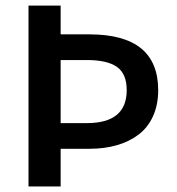

<svg xmlns="http://www.w3.org/2000/svg" viewBox="-20 -674 640 694"><path d="M83 0V-653.8H199.2V-549.8H303.2Q551.8 -549.8 551.8 -348.1Q551.8 -294.9 533 -253.7Q514.2 -212.4 480.2 -187Q446.3 -161.6 401.6 -148.9Q356.9 -136.2 303.2 -136.2H199.2V0ZM199.2 -229H293.9Q438 -229 438 -348.1Q438 -407.2 402.8 -432.1Q367.7 -457 293.9 -457H199.2Z"/></svg>

Font: Toshiba Sans Medium
Style: Regular
Weight: 500
Designer: Paul D. Hunt
Foundry: Toshiba Corporation
Version: Version 2.020;PS 2.0;hotconv 1.0.86;makeotf.lib2.5.63406